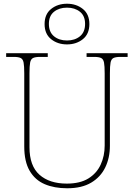

<svg xmlns="http://www.w3.org/2000/svg" viewBox="-20 -999 719 1029"><path d="M340 10Q271 10 219.5 -12Q168 -34 139 -83.5Q110 -133 110 -214V-606Q110 -645 106.5 -663.5Q103 -682 91 -688Q79 -694 54 -694H13V-714H236V-694H194Q169 -694 157 -688Q145 -682 141.5 -663.5Q138 -645 138 -606V-210Q138 -110 191.5 -62.5Q245 -15 338 -15Q409 -15 453.5 -42.5Q498 -70 519.5 -116.5Q541 -163 541 -219V-606Q541 -645 537.5 -663.5Q534 -682 522 -688Q510 -694 485 -694H444V-714H664V-694H625Q600 -694 588 -688Q576 -682 572.5 -663.5Q569 -645 569 -606V-218Q569 -153 544 -101.5Q519 -50 468.5 -20Q418 10 340 10ZM339 -761Q289 -761 254 -789Q219 -817 219 -870Q219 -923 254 -951Q289 -979 339 -979Q389 -979 424 -951Q459 -923 459 -870Q459 -817 424 -789Q389 -761 339 -761ZM339 -782Q381 -782 408.5 -804.5Q436 -827 436 -871Q436 -914 408.5 -936Q381 -958 339 -958Q297 -958 269.5 -936Q242 -914 242 -871Q242 -827 269.5 -804.5Q297 -782 339 -782Z"/></svg>

Font: Noto Serif Thai Thin
Style: Regular
Weight: 250
Version: Version 2.001